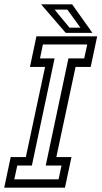

<svg xmlns="http://www.w3.org/2000/svg" viewBox="-44 -868 470 888"><path d="M-24.5 0 5.5 -141.5H75.5L164.5 -558.5H94.5L124.5 -700H405.5L375.5 -558.5H305.5L216.5 -141.5H286.5L256.5 0ZM22 -38.5H227L240.5 -102.5H167.5L272.5 -598H345.5L359.5 -662.5H154.5L141 -598H208.5L103.5 -102.5H36ZM383.5 -716H260L146 -848H289.5ZM328 -740 267.5 -823.5H208.5L277.5 -740Z"/></svg>

Font: Tourney Condensed Regular
Style: Italic
Weight: 400
Width: 3
Italic angle: -12°
Designer: Tyler Finck
Foundry: Etcetera Type Co
Version: Version 1.010; ttfautohint (v1.8.3)